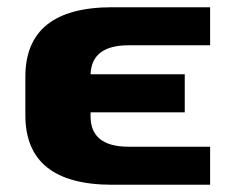

<svg xmlns="http://www.w3.org/2000/svg" viewBox="-20 -510 640 530"><path d="M50 -192V-298Q50 -490 290 -490H560V-385H335Q233 -385 230 -305H490V-200H230V-189Q230 -105 335 -105H560V0H290Q50 0 50 -192Z"/></svg>

Font: Xolonium
Style: Bold
Weight: 700
Designer: Severin Meyer
Version: Version 4.2